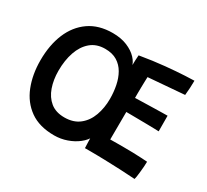

<svg xmlns="http://www.w3.org/2000/svg" viewBox="-136 -874 1205 1115"><g transform="rotate(30 466.0 -317.0)"><path d="M330.5 25.5Q231.5 25.5 168.2 -19.5Q105 -64.5 74.8 -141.2Q44.5 -218 44.5 -313Q44.5 -415 77 -493Q109.5 -571 173.2 -615.5Q237 -660 330.5 -660Q385 -660 427 -642.8Q469 -625.5 494.5 -598.2Q520 -571 525 -540.5L520.5 -536Q520.5 -564.5 521.8 -588.2Q523 -612 524 -622.5Q613 -637.5 688.5 -644.8Q764 -652 814.8 -654.5Q865.5 -657 878.5 -657Q878.5 -631.5 877 -608.2Q875.5 -585 873 -558.5L632 -539Q631.5 -529 631 -509.8Q630.5 -490.5 630 -468.5Q629.5 -446.5 629.5 -427.2Q629.5 -408 629.5 -398Q641 -398.5 662 -399Q683 -399.5 708.8 -400.2Q734.5 -401 760.8 -401.5Q787 -402 809.2 -402.5Q831.5 -403 845 -403L845.5 -298.5Q838.5 -299 817 -299.5Q795.5 -300 767 -300.5Q738.5 -301 709.8 -301.2Q681 -301.5 658.5 -301.8Q636 -302 626.5 -302Q626.5 -258.5 626 -209Q625.5 -159.5 625.5 -117Q644.5 -117.5 670.2 -117.5Q696 -117.5 717.5 -117.5Q748 -117.5 778.2 -116.8Q808.5 -116 834.2 -114.5Q860 -113 875.5 -112Q875.5 -97 874 -78Q872.5 -59 870.5 -40.5Q868.5 -22 866.5 -8.2Q864.5 5.5 862.5 11Q810.5 7.5 760.2 5.2Q710 3 657 1.5Q637 1 611.5 0.5Q586 0 562.5 0Q539 0 523.5 0Q523 -20 522 -41.5Q521 -63 521 -83.5L531 -80.5Q516.5 -51 486 -27Q455.5 -3 415 11.2Q374.5 25.5 330.5 25.5ZM330 -94.5Q391 -94.5 430.2 -125.8Q469.5 -157 488 -208.5Q506.5 -260 506.5 -320Q506.5 -365.5 498 -408.2Q489.5 -451 470.2 -484.8Q451 -518.5 418.8 -538.5Q386.5 -558.5 338 -558.5Q280 -558.5 241.8 -526Q203.5 -493.5 184.5 -438Q165.5 -382.5 165.5 -313Q165.5 -252.5 182.8 -203Q200 -153.5 236.2 -124Q272.5 -94.5 330 -94.5Z"/></g></svg>

Font: Grandstander Thin Medium
Style: Regular
Weight: 500
Version: Version 1.200